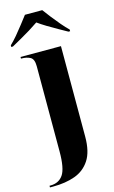

<svg xmlns="http://www.w3.org/2000/svg" viewBox="-171 -820 661 1115"><g transform="rotate(-15 159.0 -263.0)"><path d="M-17 240V230H-11Q39 230 65 192.5Q91 155 91 53V-460Q91 -503 69.5 -514.5Q48 -526 18 -526H14V-536H257V8Q257 98 224 148.5Q191 199 134 219.5Q77 240 3 240ZM-23 -616Q-3 -635 19.5 -661.5Q42 -688 63.5 -716Q85 -744 102 -766H206Q222 -744 244 -716Q266 -688 288.5 -661.5Q311 -635 331 -616V-606H321Q298 -619 267.5 -636Q237 -653 206.5 -671.5Q176 -690 154 -706Q131 -690 101 -671.5Q71 -653 40.5 -636Q10 -619 -13 -606H-23Z"/></g></svg>

Font: Noto Serif Display SemiCondensed ExtraBold
Style: Regular
Weight: 800
Width: 4
Designer: Monotype Design Team
Foundry: Monotype Imaging Inc.
Version: Version 2.009